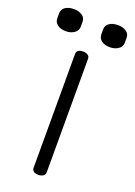

<svg xmlns="http://www.w3.org/2000/svg" viewBox="-248 -960 718 1024"><g transform="rotate(20 110.5 -448.0)"><path d="M-81 -820V-848Q-81 -870 -62.5 -883Q-44 -896 -13 -896Q14 -896 33 -883.5Q52 -871 52 -848V-820Q52 -797 32 -783.5Q12 -770 -14 -770Q-45 -770 -63 -783.5Q-81 -797 -81 -820ZM73 -28V-673Q73 -700 111 -700Q126 -700 136.5 -693Q147 -686 147 -673V-28Q147 -15 136 -7.5Q125 0 110 0Q73 0 73 -28ZM169 -820V-848Q169 -870 187.5 -883Q206 -896 237 -896Q264 -896 283 -883.5Q302 -871 302 -848V-820Q302 -797 282 -783.5Q262 -770 236 -770Q205 -770 187 -783.5Q169 -797 169 -820Z"/></g></svg>

Font: Happy Monkey
Style: Regular
Weight: 400
Version: Version 1.001